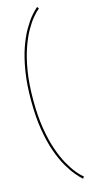

<svg xmlns="http://www.w3.org/2000/svg" viewBox="-140 -785 500 999"><g transform="rotate(-15 109.5 -285.5)"><path d="M174.5 177.5 182 168Q167 156 147.5 132.8Q128 109.5 107.5 73.2Q87 37 69.5 -13.8Q52 -64.5 41 -131.8Q30 -199 30 -285Q30 -371 41 -438.5Q52 -506 69.5 -556.8Q87 -607.5 107.5 -643.8Q128 -680 147.5 -703Q167 -726 182 -738L174.5 -747.5Q160 -735.5 140 -712Q120 -688.5 98.8 -651.8Q77.5 -615 59.2 -563Q41 -511 29.8 -442Q18.5 -373 18.5 -285Q18.5 -197.5 29.8 -128.5Q41 -59.5 59.2 -7.8Q77.5 44 98.8 80.8Q120 117.5 140 141.2Q160 165 174.5 177.5Z"/></g></svg>

Font: Anybody Thin
Style: Regular
Weight: 100
Designer: Tyler Finck
Foundry: Etcetera Type Company
Version: Version 1.114;gftools[0.9.25]